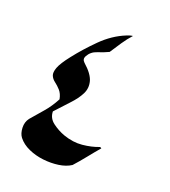

<svg xmlns="http://www.w3.org/2000/svg" viewBox="-150 -663 657 740"><g transform="rotate(30 179.0 -292.5)"><path d="M333 -149Q317 -122 301.5 -93.5Q286 -65 269 -38Q251 -21 222 -11.5Q193 -2 160.5 0Q128 2 98 -5.5Q68 -13 48 -31Q35 -43 30 -66Q25 -89 35 -108Q52 -137 69.5 -166Q87 -195 99 -232Q91 -253 77.5 -263.5Q64 -274 51 -280.5Q38 -287 31 -298Q24 -309 28 -331Q32 -353 54 -394Q80 -443 115.5 -493.5Q151 -544 199 -574Q204 -577 209.5 -580Q215 -583 222 -585Q208 -563 197 -538Q186 -513 175 -487Q157 -474 134 -462Q111 -450 103 -426Q98 -411 112 -402Q153 -377 165 -351.5Q177 -326 169 -299.5Q161 -273 141.5 -243.5Q122 -214 100 -179Q105 -152 130.5 -139Q156 -126 184 -121Q226 -114 262 -124Q298 -134 326 -151Q326 -151 327.5 -151Q329 -151 333 -149Z"/></g></svg>

Font: Aref Ruqaa Ink
Style: Regular
Weight: 400
Designer: Abdullah Aref
Version: Version 1.005